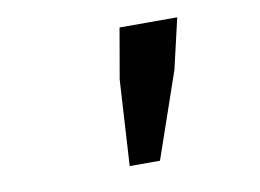

<svg xmlns="http://www.w3.org/2000/svg" viewBox="-51 -757 702 518"><g transform="rotate(-10 300.0 -498.5)"><path d="M266 -312 280 -547 304 -685H462L430 -547L349 -312Z"/></g></svg>

Font: Source Code Pro ExtraLight
Style: Bold Italic
Weight: 700
Italic angle: -11°
Monospace: yes
Version: Version 1.016;hotconv 1.0.116;makeotfexe 2.5.65601